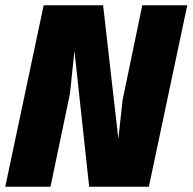

<svg xmlns="http://www.w3.org/2000/svg" viewBox="-39 -710 732 730"><path d="M673 -690 527 0H300L244 -517L227 -354L153 0H-19L127 -690H353L411 -182L427 -329L502 -690Z"/></svg>

Font: Decalotype Black Italic
Style: Regular
Weight: 900
Italic angle: -12°
Designer: Alfredo Marco Pradil
Foundry: Alfredo Marco Pradil
Version: Version 1.0